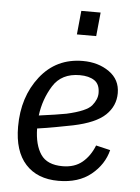

<svg xmlns="http://www.w3.org/2000/svg" viewBox="-49 -683 536 733"><g transform="rotate(5 218.5 -317.0)"><path d="M224 -553 233 -644H307L298 -553ZM213 -47Q259 -47 288.5 -71.5Q318 -96 334 -137L389 -124Q375 -68 327 -29Q279 10 202 10Q121 10 76 -39.5Q31 -89 31 -183Q31 -297 92.5 -375.5Q154 -454 256 -454Q315 -454 357 -424.5Q399 -395 399 -343Q399 -294 362.5 -259Q326 -224 240 -206Q209 -200 174.5 -193.5Q140 -187 104 -182Q105 -119 129.5 -83Q154 -47 213 -47ZM211 -248Q287 -265 306.5 -289Q326 -313 326 -337Q326 -371 305 -385Q284 -399 249 -399Q179 -399 146.5 -347Q114 -295 106 -232Q174 -241 211 -248Z"/></g></svg>

Font: Zilla Slab Regular
Style: Italic
Weight: 400
Italic angle: -6°
Designer: Typotheque.com
Foundry: Typotheque type foundry
Version: Version 1.1; 2017; ttfautohint (v1.6)